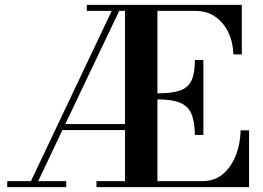

<svg xmlns="http://www.w3.org/2000/svg" viewBox="-20 -774 1087 794"><path d="M10 0V-25H108L442 -729H339V-754H980V-549H945Q944 -598 925 -638.5Q906 -679 871.5 -704Q837 -729 787 -729H631V-388Q692 -388 725.5 -400Q759 -412 772.5 -442.5Q786 -473 786 -526H821V-216H786Q785 -272 771.5 -303.5Q758 -335 725 -349Q692 -363 631 -363V-25H817Q867 -25 901.5 -54Q936 -83 955 -131Q974 -179 975 -235H1010V0H379V-25H497V-236H238L138 -25H254V0ZM250 -261H497V-729H473Z"/></svg>

Font: Libre Bodoni
Style: Regular
Weight: 400
Designer: Pablo Impallari, Rodrigo Fuenzalida
Foundry: Impallari Type
Version: Version 2.005;gftools[0.9.23]